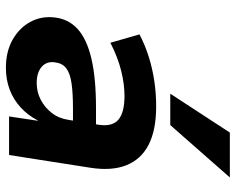

<svg xmlns="http://www.w3.org/2000/svg" viewBox="-96 -712 818 667"><g transform="rotate(90 313.5 -378.0)"><path d="M215 11Q159 11 118 -12Q77 -35 56 -73Q35 -111 40 -157Q45 -206 80 -238Q115 -270 183 -286Q251 -302 354 -302H429L417 -222H355Q303 -222 268.5 -217Q234 -212 216.5 -198.5Q199 -185 196 -159Q192 -130 212 -113Q232 -96 268 -96Q299 -96 326 -110Q353 -124 372 -148.5Q391 -173 396 -207L413 -312Q420 -359 395 -380Q370 -401 313 -401Q272 -401 225.5 -389.5Q179 -378 128 -352L99 -453Q135 -472 176 -485Q217 -498 260.5 -504.5Q304 -511 349 -511Q431 -511 482 -485Q533 -459 553.5 -407.5Q574 -356 562 -281L518 0H384L399 -100H398Q380 -65 352.5 -40Q325 -15 290.5 -2Q256 11 215 11ZM305 -560 440 -767H596L414 -560Z"/></g></svg>

Font: Nunito Sans 8pt ExtraBold
Style: Italic
Weight: 800
Italic angle: -9°
Version: Version 3.101;gftools[0.9.27]